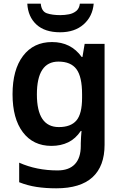

<svg xmlns="http://www.w3.org/2000/svg" viewBox="-20 -781 667 1041"><path d="M262 -553Q365 -553 423 -472H427L439 -543H547V4Q547 120 481.5 180Q416 240 285 240Q227 240 178 232.5Q129 225 84 207V101Q178 143 292 143Q354 143 386 109Q418 75 418 10V-4Q418 -19 419.5 -39Q421 -59 422 -71H418Q390 -29 350 -9.5Q310 10 259 10Q160 10 104 -64Q48 -138 48 -270Q48 -403 105 -478Q162 -553 262 -553ZM297 -447Q180 -447 180 -269Q180 -92 299 -92Q364 -92 394.5 -128Q425 -164 425 -251V-270Q425 -365 394.5 -406Q364 -447 297 -447ZM488 -761Q482 -692 433.5 -649Q385 -606 306 -606Q223 -606 177.5 -648Q132 -690 128 -761H201Q205 -719 234 -709Q263 -699 307 -699Q331 -699 354 -703.5Q377 -708 393.5 -721.5Q410 -735 413 -761Z"/></svg>

Font: Noto Sans Lisu SemiBold
Style: Regular
Weight: 600
Designer: Monotype Design Team. David Williams.
Foundry: Monotype Imaging Inc.
Version: Version 2.102; ttfautohint (v1.8.4.7-5d5b)